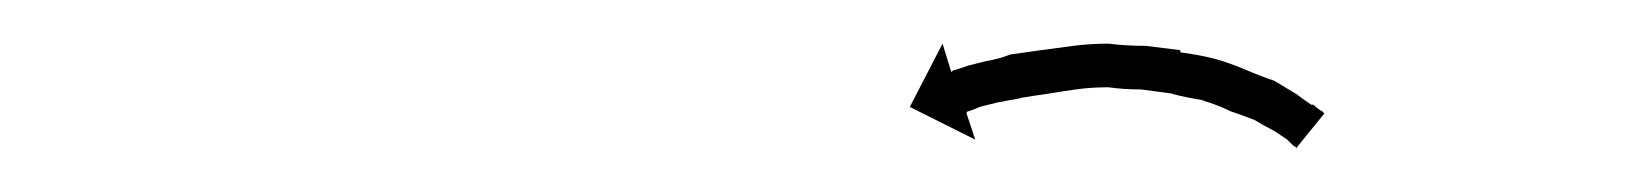

<svg xmlns="http://www.w3.org/2000/svg" viewBox="-20 -540 756 88"><path d="M573 -473Q573 -473 573 -473Q573 -473 573 -473Q573 -473 573 -473Q573 -473 573 -473Q572 -474 570 -476Q570 -476 570 -476Q570 -476 570 -476Q570 -476 570 -476Q570 -476 570 -476Q567 -478 564 -480Q564 -480 564 -480Q564 -480 564 -480Q564 -480 564 -480Q564 -480 564 -480Q560 -482 555 -485Q555 -485 555 -485Q555 -485 555 -485Q555 -485 555 -485Q555 -485 555 -485Q550 -487 544 -489Q544 -489 544 -489Q544 -489 544 -489Q544 -489 544 -489Q544 -489 544 -489Q538 -492 531 -494Q531 -494 531 -494Q531 -494 532 -494Q532 -494 532 -494Q532 -494 532 -494Q525 -495 517 -497Q517 -497 517 -497Q517 -497 518 -497Q518 -497 518 -497Q518 -497 518 -497Q510 -498 503 -499Q503 -499 503 -499Q503 -499 503 -499Q503 -499 503 -499Q503 -499 503 -499Q495 -499 488 -500Q488 -500 488 -500Q488 -500 488 -500Q488 -500 488 -500Q488 -500 488 -500Q480 -500 473 -499Q473 -499 473 -499Q473 -499 473 -499Q473 -499 473 -499Q473 -499 473 -499Q466 -498 460 -497Q460 -497 460 -497Q460 -497 460 -497Q460 -497 460 -497Q460 -497 460 -497Q453 -496 447 -495Q447 -495 447.5 -495Q448 -495 448 -495Q448 -495 448 -495Q448 -495 448 -495Q442 -494 437 -493Q437 -493 437 -493Q437 -493 437 -493Q437 -493 437 -493Q437 -493 437 -493Q433 -492 429 -491Q429 -491 429 -491Q429 -491 429 -491Q429 -491 429 -491Q429 -491 429 -491Q427 -490 424 -489Q424 -489 424 -489Q424 -489 424 -489Q424 -489 424 -489Q424 -489 424 -489Q423 -489 423 -488L427 -476L397 -491L412 -520L416 -507Q417 -508 418 -508Q418 -508 418 -508Q418 -508 418 -508Q418 -508 418 -508Q418 -508 418 -508Q421 -509 424 -510Q424 -510 424 -510Q424 -510 424 -510Q424 -510 424 -510Q424 -510 424 -510Q428 -511 432 -512Q432 -512 432 -512Q432 -512 432 -512Q432 -512 432 -512Q432 -512 432 -512Q438 -513 443 -515Q443 -515 443 -515Q443 -515 443 -515Q443 -515 443 -515Q443 -515 443 -515Q450 -516 457 -517Q457 -517 457 -517Q457 -517 457 -517Q457 -517 457 -517Q457 -517 457 -517Q464 -518 472 -519Q472 -519 472 -519Q472 -519 472 -519Q472 -519 472 -519Q472 -519 472 -519Q480 -520 488 -520Q488 -520 488 -520Q488 -520 488 -520Q488 -520 488 -520Q488 -520 488 -520Q496 -519 504 -519Q504 -519 504.5 -519Q505 -519 505 -519Q505 -519 505 -519Q505 -519 505 -519Q513 -518 521 -517Q521 -517 521 -517Q521 -517 521 -517Q521 -517 521 -516.5Q521 -516 521 -516Q529 -515 537 -513Q537 -513 537 -513Q537 -513 537 -513Q537 -513 537 -513Q537 -513 537 -513Q544 -511 551 -508Q551 -508 551 -508Q551 -508 551 -508Q551 -508 551 -508Q551 -508 551 -508Q558 -505 564 -503Q564 -503 564 -503Q564 -503 564 -503Q564 -503 564 -503Q564 -503 564 -503Q569 -500 574 -497Q574 -497 574 -497Q574 -497 574 -497Q574 -497 574 -497Q574 -497 574 -497Q578 -494 581 -492Q581 -492 581 -492Q581 -492 581 -492Q581 -492 581.5 -492Q582 -492 582 -492Q584 -490 586 -489Q586 -489 586 -489Q586 -489 586 -489Q586 -489 586 -489Q586 -489 586 -489Q587 -488 587 -488L574 -472Q574 -473 573 -473Z"/></svg>

Font: FRB American Cursive Just Arrows
Style: Italic
Weight: 400
Italic angle: -25°
Version: Version 2.0;Modular Font Editor K font №1